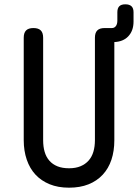

<svg xmlns="http://www.w3.org/2000/svg" viewBox="-20 -860 640 890"><path d="M90 -685Q90 -708 101 -719Q112 -730 135 -730Q158 -730 169 -719Q180 -708 180 -685V-210Q180 -180 187 -156Q194 -132 209 -115Q224 -98 246.5 -89Q269 -80 300 -80Q331 -80 353.5 -89.5Q376 -99 391 -116Q406 -133 413 -157Q420 -181 420 -210V-685Q420 -708 431 -719Q442 -730 465 -730H499Q510 -730 517 -739Q524 -748 524 -765V-803Q524 -822 533 -831Q542 -840 561 -840Q580 -840 589.5 -831Q599 -822 599 -803V-760Q599 -717 574 -691Q551 -667 510 -665V-210Q510 -160 496.5 -119.5Q483 -79 456 -50Q429 -21 390 -5.5Q351 10 300 10Q249 10 210 -6Q171 -22 144.5 -50.5Q118 -79 104 -120Q90 -161 90 -210Z"/></svg>

Font: Maple Mono NF
Style: Regular
Weight: 400
Monospace: yes
Designer: subframe7536
Version: Version 7.000